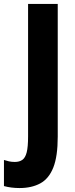

<svg xmlns="http://www.w3.org/2000/svg" viewBox="-76 -734 377 971"><path d="M23 217Q2 217 -18 214.5Q-38 212 -56 207V75Q-44 79 -30.5 82Q-17 85 -1 85Q22 85 37 74.5Q52 64 59 36.5Q66 9 66 -44V-714H216V-43Q216 57 193.5 113.5Q171 170 127.5 193.5Q84 217 23 217Z"/></svg>

Font: Noto Sans Sinhala ExtraCondensed ExtraBold
Style: Regular
Weight: 800
Width: 2
Designer: Jelle Bosma - Monotype Design Team
Foundry: Monotype Imaging Inc.
Version: Version 2.006; ttfautohint (v1.8.4.7-5d5b)